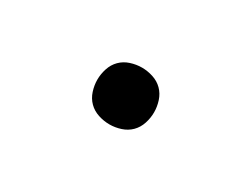

<svg xmlns="http://www.w3.org/2000/svg" viewBox="-30 -592 660 504"><g transform="rotate(30 300.0 -340.0)"><path d="M300 -254Q283 -254 266 -259.5Q249 -265 237 -277Q225 -289 219.5 -306Q214 -323 214 -340Q214 -357 219.5 -374Q225 -391 237 -403Q249 -415 266 -420.5Q283 -426 300 -426Q317 -426 334 -420.5Q351 -415 363 -403Q375 -391 380.5 -374Q386 -357 386 -340Q386 -323 380.5 -306Q375 -289 363 -277Q351 -265 334 -259.5Q317 -254 300 -254Z"/></g></svg>

Font: Zed Mono Medium Extended
Style: Regular
Weight: 500
Width: 7
Monospace: yes
Designer: Belleve Invis
Foundry: Belleve Invis
Version: Version 1.0.0; ttfautohint (v1.8.4)